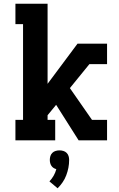

<svg xmlns="http://www.w3.org/2000/svg" viewBox="-20 -755 640 1033"><path d="M63 0V-110H104V-625H63V-735H236V-304L397 -520H556V-410H461L356 -281L475 -110H556V0H403L282 -191L236 -135V-110H277V0ZM290 258 246 221Q259 207 268.5 190.5Q278 174 283 155Q275 153 268 148.5Q261 144 256.5 137Q252 130 250 122Q248 114 248 105Q248 95 251 85Q254 75 261.5 67.5Q269 60 279.5 57Q290 54 300 54Q310 54 320.5 57Q331 60 338.5 67.5Q346 75 349 85Q352 95 352 105Q352 127 348 147.5Q344 168 336.5 188Q329 208 317 225.5Q305 243 290 258Z"/></svg>

Font: Iosevka Etoile Extrabold
Style: Regular
Weight: 800
Designer: Belleve Invis
Foundry: Belleve Invis
Version: Version 22.1.2; ttfautohint (v1.8.4)